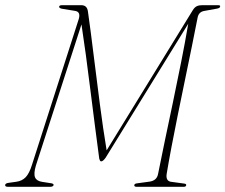

<svg xmlns="http://www.w3.org/2000/svg" viewBox="-35 -720 869 740"><path d="M171.5 -6.5Q169.5 0 157.5 0H-4Q-16.5 0 -15 -7.5Q-14 -14 -0.5 -15.5L28 -19.5Q50 -22.5 64 -37Q78 -51.5 88.5 -85.5L268 -645Q277.5 -674.5 254.5 -678L202.5 -686.5Q192 -689 193 -695Q194.5 -700 204 -700H278.5Q301 -700 304 -675Q315 -597.5 326.2 -505.5Q337.5 -413.5 349.8 -319.2Q362 -225 376 -140.5L708.5 -681.5Q715.5 -692.5 723.8 -696.2Q732 -700 744 -700H805.5Q814.5 -700 813.5 -695Q813 -688.5 800 -686.5L753 -678Q730.5 -674.5 726.5 -651.5Q717 -602 704.2 -539.8Q691.5 -477.5 677.5 -409.8Q663.5 -342 650 -275.8Q636.5 -209.5 625.5 -151.2Q614.5 -93 607.5 -50.5Q603 -23.5 623 -19.5L674.5 -12.5Q684 -11.5 682.5 -5.5Q681.5 0 672.5 0H492Q482 0 482.5 -6.5Q483.5 -12.5 494 -13.5L541.5 -20Q569 -24 574 -48.5Q585 -105 600 -175.8Q615 -246.5 631.2 -324.2Q647.5 -402 663 -479.8Q678.5 -557.5 690.5 -628.5L372 -112Q362 -98 355 -98Q351.5 -98 350 -101.8Q348.5 -105.5 347.5 -108.5Q339.5 -167.5 330.8 -236Q322 -304.5 313.2 -374.5Q304.5 -444.5 295.8 -509.2Q287 -574 279 -626L103.5 -82.5Q94 -50.5 100.2 -36.2Q106.5 -22 128 -19L163.5 -13.5Q172.5 -11.5 171.5 -6.5Z"/></svg>

Font: Fraunces 72pt S000 Thin
Style: Italic
Weight: 100
Italic angle: -16°
Version: Version 1.000; ttfautohint (v1.8.3)